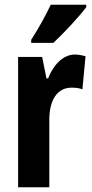

<svg xmlns="http://www.w3.org/2000/svg" viewBox="-20 -786 387 806"><path d="M342 -756V-766H193C172 -722 145 -672 111 -619V-606H204C250 -649 315 -719 342 -756ZM294 -557C242 -557 202 -509 182 -457H175L157 -547H56V0H187V-279C186 -364 219 -418 280 -418C299 -418 314 -416 326 -411L339 -550C320 -555 307 -557 294 -557Z"/></svg>

Font: Noto Sans Lao Looped ExtraCondensed
Style: Bold
Weight: 700
Width: 2
Designer: Mark Frömberg, Ben Mitchell
Foundry: The Fontpad Ltd
Version: Version 1.002